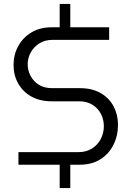

<svg xmlns="http://www.w3.org/2000/svg" viewBox="-20 -839 666 978"><path d="M284 119V-35H338V119ZM284 -669V-819H338V-669ZM74 0V-64H379Q420 -64 449.5 -83Q479 -102 494 -132.5Q509 -163 509 -196Q509 -229 494.5 -258Q480 -287 451.5 -305Q423 -323 383 -323H243Q183 -323 139.5 -347.5Q96 -372 72.5 -414Q49 -456 49 -508Q49 -560 72.5 -603.5Q96 -647 139.5 -673.5Q183 -700 243 -700H536V-636H248Q209 -636 180.5 -618Q152 -600 136.5 -571.5Q121 -543 121 -512Q121 -481 135.5 -453Q150 -425 177.5 -407.5Q205 -390 245 -390H386Q449 -390 492.5 -365Q536 -340 558.5 -297.5Q581 -255 581 -204Q581 -147 557.5 -100.5Q534 -54 490.5 -27Q447 0 386 0Z"/></svg>

Font: MuseoModerno SemiBold Light
Style: Regular
Weight: 300
Version: Version 1.001